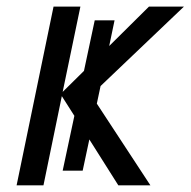

<svg xmlns="http://www.w3.org/2000/svg" viewBox="-20 -556 572 576"><path d="M203.1 -208.5 165.5 -267.6 110.4 0H29.8L140.6 -536.1H221.2L168 -280.3L231.9 -343.3L264.2 -495.1H323.7L307.6 -418L426.8 -536.1H531.7L281.7 -297.9L270.5 -245.1L431.2 0H335L248 -137.7L228 -43.9H168Z"/></svg>

Font: Viking Open Sans
Style: Italic
Weight: 400
Italic angle: -12°
Foundry: Ascender Corporation
Version: Version 2.000